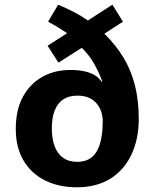

<svg xmlns="http://www.w3.org/2000/svg" viewBox="-20 -785 659 815"><path d="M227 -765Q265 -749 296.5 -732.5Q328 -716 353 -698L457 -765L502 -693L423 -642Q472 -594 504.5 -540Q537 -486 553 -422Q569 -358 569 -280Q569 -194 537.5 -128Q506 -62 447.5 -26Q389 10 306 10Q230 10 171.5 -19Q113 -48 80 -103.5Q47 -159 47 -238Q47 -319 77.5 -374.5Q108 -430 160 -459Q212 -488 278 -488Q314 -488 340 -482Q366 -476 383.5 -465Q401 -454 411 -438L414 -440Q400 -478 379.5 -514.5Q359 -551 327 -582L228 -519L182 -591L265 -644Q249 -655 227 -668.5Q205 -682 184 -693ZM309 -379Q273 -379 249 -363.5Q225 -348 212.5 -317Q200 -286 200 -239Q200 -196 212 -164Q224 -132 248 -115Q272 -98 308 -98Q364 -98 390 -141.5Q416 -185 416 -271Q416 -289 410.5 -308Q405 -327 392.5 -343Q380 -359 359.5 -369Q339 -379 309 -379Z"/></svg>

Font: Noto Sans Hebrew Thin
Style: Bold
Weight: 700
Version: Version 3.001